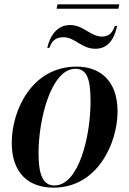

<svg xmlns="http://www.w3.org/2000/svg" viewBox="-20 -852 593 882"><path d="M240 -812H524L528 -832H244ZM197 -632H207C215 -656 230 -681 270 -681C326 -681 353 -628 418 -628C479 -628 506 -676 518 -733H508C498 -707 485 -684 449 -684C395 -684 364 -737 302 -737C242 -737 210 -688 197 -632ZM226 10C429 10 520 -196 520 -340C520 -486 435 -546 332 -546C126 -546 34 -345 34 -196C34 -57 111 10 226 10ZM230 0C182 0 157 -40 157 -148C157 -307 216 -536 326 -536C376 -536 396 -496 396 -387C396 -228 343 0 230 0Z"/></svg>

Font: Noto Serif Display SemiCondensed SemiBold
Style: Italic
Weight: 600
Width: 4
Italic angle: -12°
Designer: Monotype Design Team
Foundry: Monotype Imaging Inc.
Version: Version 2.009